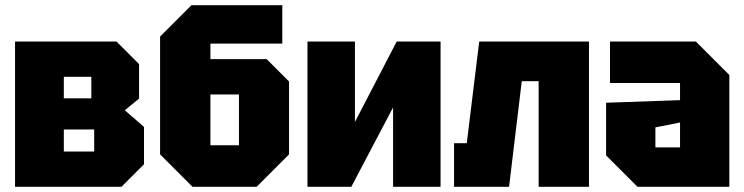

<svg xmlns="http://www.w3.org/2000/svg" viewBox="-20 -720 2869 740"><path d="M38 -560V0H448L535 -87V-231L461 -295L516 -340V-473L429 -560ZM226 -341V-424H332V-341ZM226 -136V-221H343V-136Z M791 -160H901V-356H791ZM722 0 597 -125V-579L718 -700H1068V-552H791V-492H1008L1094 -406V-125L969 0Z M1678 0H1495V-306L1334 0H1165V-560H1348V-250L1509 -560H1678Z M2250 -560V0H2056V-407H1991L1942 0H1730V-168H1779L1827 -560Z M2316 -121V-324L2601 -334V-400H2331V-560H2662L2791 -431V0H2437ZM2506 -229V-152H2601V-248Z"/></svg>

Font: Tektur SemiCondensed ExtraBold
Style: Regular
Weight: 800
Width: 4
Designer: Adam Jagosz
Foundry: Adam Jagosz
Version: Version 1.005;gftools[0.9.30]